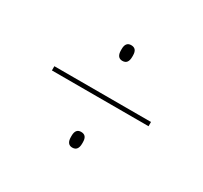

<svg xmlns="http://www.w3.org/2000/svg" viewBox="-94 -637 683 647"><g transform="rotate(30 248.0 -313.0)"><path d="M60 -304.5V-321H436V-304.5ZM249 -113.5Q238.5 -113.5 233 -120.8Q227.5 -128 227.5 -142V-147Q227.5 -161 233 -167.8Q238.5 -174.5 249 -174.5Q260.5 -174.5 266 -167.8Q271.5 -161 271.5 -147V-142Q271.5 -128 266 -120.8Q260.5 -113.5 249 -113.5ZM249 -451Q238.5 -451 233 -458.2Q227.5 -465.5 227.5 -479.5V-484.5Q227.5 -498.5 233 -505.2Q238.5 -512 249 -512Q260.5 -512 266 -505.2Q271.5 -498.5 271.5 -484.5V-479.5Q271.5 -465.5 266 -458.2Q260.5 -451 249 -451Z"/></g></svg>

Font: Anek Odia Thin
Style: Regular
Weight: 250
Version: Version 1.003